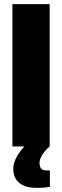

<svg xmlns="http://www.w3.org/2000/svg" viewBox="-20 -708 300 928"><path d="M40 0V-688H220V0ZM157 200Q115 200 90 187Q65 174 54.5 153.5Q44 133 44 109Q44 79 62.5 47Q81 15 108 -10L220 0Q211 7 199.5 20Q188 33 179.5 49Q171 65 171 80Q171 94 177.5 105Q184 116 209 116Q211 116 214 116Q217 116 221 115V195Q211 197 196.5 198.5Q182 200 157 200Z"/></svg>

Font: Saira Condensed Black
Style: Regular
Weight: 900
Width: 3
Designer: Hector Gatti with collaboration of the Omnibus-Type team
Foundry: Omnibus-Type
Version: Version 1.101